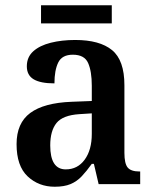

<svg xmlns="http://www.w3.org/2000/svg" viewBox="-20 -700 587 730"><path d="M188 10Q127 10 85 -29.5Q43 -69 43 -152Q43 -232 95 -270.5Q147 -309 252 -313L329 -316V-374Q329 -429 315 -460.5Q301 -492 257 -492Q216 -492 201.5 -462.5Q187 -433 187 -383Q134 -383 108 -398.5Q82 -414 82 -448Q82 -483 106.5 -505Q131 -527 173 -537.5Q215 -548 266 -548Q359 -548 406 -509.5Q453 -471 453 -376V-119Q453 -78 465.5 -63Q478 -48 510 -48H513V0H355L337 -77H329Q309 -49 290.5 -29.5Q272 -10 248 0Q224 10 188 10ZM230 -56Q275 -56 302 -93Q329 -130 329 -191V-269L282 -266Q219 -262 195 -232.5Q171 -203 171 -147Q171 -56 230 -56ZM136 -611V-680H405V-611Z"/></svg>

Font: Noto Serif Georgian SemiCondensed SemiBold
Style: Regular
Weight: 600
Width: 4
Designer: Monotype Design Team, Akaki Razmadze
Foundry: Google LLC
Version: Version 2.003; ttfautohint (v1.8.4.7-5d5b)